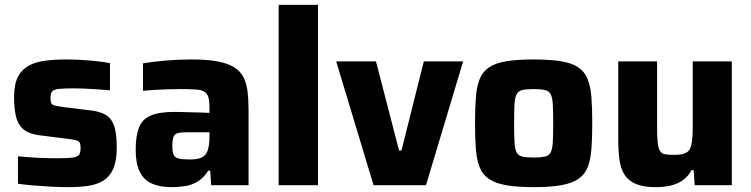

<svg xmlns="http://www.w3.org/2000/svg" viewBox="-20 -763 3096 791"><path d="M260 8Q228 8 190.5 6Q153 4 117.5 1Q82 -2 54 -6V-119Q70 -118 90.5 -116Q111 -114 133 -113Q155 -112 175.5 -111.5Q196 -111 213 -111Q260 -111 280.5 -114Q301 -117 306.5 -126.5Q312 -136 312 -152Q312 -168 308.5 -175Q305 -182 294.5 -185Q284 -188 259 -191L140 -206Q97 -212 75 -231.5Q53 -251 45.5 -284.5Q38 -318 38 -363Q38 -416 54 -446.5Q70 -477 98.5 -492.5Q127 -508 166.5 -513Q206 -518 251 -518Q283 -518 317 -516Q351 -514 382 -510.5Q413 -507 433 -503V-391Q408 -393 380.5 -395Q353 -397 328 -398Q303 -399 286 -399Q246 -399 224.5 -397Q203 -395 195.5 -387Q188 -379 188 -361Q188 -347 190.5 -339.5Q193 -332 203 -329Q213 -326 234 -323L354 -308Q388 -304 412 -292Q436 -280 448.5 -249Q461 -218 461 -156Q461 -100 446.5 -67.5Q432 -35 405 -18.5Q378 -2 341.5 3Q305 8 260 8Z M686 8Q638 8 605 -7Q572 -22 555.5 -56Q539 -90 539 -145Q539 -203 552.5 -237.5Q566 -272 601 -287Q636 -302 700 -302Q709 -302 725.5 -301.5Q742 -301 763 -300.5Q784 -300 805 -299.5Q826 -299 843 -298V-317Q843 -346 838.5 -362Q834 -378 821.5 -385.5Q809 -393 784 -394.5Q759 -396 718 -396Q695 -396 667.5 -395Q640 -394 613.5 -392.5Q587 -391 569 -389V-502Q610 -509 661.5 -513.5Q713 -518 770 -518Q834 -518 876.5 -510Q919 -502 945 -485.5Q971 -469 983.5 -444Q996 -419 1000 -385Q1004 -351 1004 -308V0H850L846 -60H838Q819 -30 794 -15Q769 0 741 4Q713 8 686 8ZM762 -106Q780 -106 793.5 -108.5Q807 -111 816.5 -117.5Q826 -124 832 -134Q837 -145 840 -161Q843 -177 843 -199V-218H750Q725 -218 712 -214.5Q699 -211 694.5 -198.5Q690 -186 690 -160Q690 -138 695 -126Q700 -114 715.5 -110Q731 -106 762 -106Z M1128 0V-743H1290V0Z M1519 0 1365 -510H1529L1624 -143H1634L1726 -510H1888L1735 0Z M2178 8Q2110 8 2065 0Q2020 -8 1994 -26Q1968 -44 1956 -74Q1944 -104 1940.5 -149Q1937 -194 1937 -256Q1937 -318 1940.5 -362.5Q1944 -407 1956 -437Q1968 -467 1994 -485Q2020 -503 2065 -510.5Q2110 -518 2178 -518Q2247 -518 2292 -510.5Q2337 -503 2363 -485Q2389 -467 2401 -437Q2413 -407 2416.5 -362.5Q2420 -318 2420 -256Q2420 -194 2416.5 -149Q2413 -104 2401 -74Q2389 -44 2363 -26Q2337 -8 2292 0Q2247 8 2178 8ZM2178 -114Q2208 -114 2225 -118Q2242 -122 2249 -136Q2256 -150 2257.5 -179Q2259 -208 2259 -256Q2259 -304 2257.5 -332Q2256 -360 2249 -374Q2242 -388 2225 -392Q2208 -396 2178 -396Q2148 -396 2131.5 -392Q2115 -388 2108 -374Q2101 -360 2099.5 -332Q2098 -304 2098 -256Q2098 -208 2099.5 -179Q2101 -150 2108 -136Q2115 -122 2131.5 -118Q2148 -114 2178 -114Z M2682 8Q2631 8 2600 -5Q2569 -18 2553 -43Q2537 -68 2532 -105Q2527 -142 2527 -191V-510H2687V-240Q2687 -199 2689.5 -175.5Q2692 -152 2699 -141Q2706 -130 2720 -127.5Q2734 -125 2758 -125Q2784 -125 2799.5 -130.5Q2815 -136 2822 -149Q2829 -162 2831.5 -185.5Q2834 -209 2834 -244V-510H2995V0H2842L2838 -62H2829Q2815 -36 2793 -20.5Q2771 -5 2743 1.5Q2715 8 2682 8Z"/></svg>

Font: Saira Thin
Style: Bold
Weight: 700
Version: Version 1.101